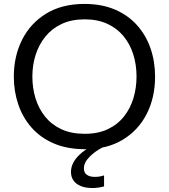

<svg xmlns="http://www.w3.org/2000/svg" viewBox="-20 -746 857 974"><path d="M411.9 10.9Q321.3 10.9 253.3 -18.2Q185.3 -47.4 140.2 -98.7Q95.1 -150.1 72.6 -216.5Q50.1 -282.9 50.1 -357.2Q50.1 -460.8 92.2 -544.5Q134.3 -628.1 214.4 -677.1Q294.5 -726.1 408.8 -726.1Q496 -726.1 562.7 -697.6Q629.3 -669.2 674.9 -618.5Q720.4 -567.8 743.5 -501Q766.7 -434.2 766.7 -357.5Q766.7 -251.9 724.5 -168.6Q682.3 -85.4 602.8 -37.2Q523.4 10.9 411.9 10.9ZM409.6 -67.2Q478 -67.2 527.5 -90.9Q577 -114.6 609.2 -155.6Q641.5 -196.7 657.1 -248.7Q672.6 -300.8 672.6 -357.5Q672.6 -418.4 655.8 -471.1Q638.9 -523.8 605.8 -563.6Q572.7 -603.3 523.6 -625.6Q474.5 -647.9 409.6 -647.9Q342.6 -647.9 292.9 -624.5Q243.1 -601.1 210.1 -560.3Q177.1 -519.5 160.6 -467.3Q144.2 -415.2 144.2 -357.5Q144.2 -299.7 160.1 -247.5Q176.1 -195.3 208.7 -154.6Q241.3 -113.9 291.3 -90.5Q341.3 -67.2 409.6 -67.2ZM449.3 207.8Q413.5 207.8 389.2 197.6Q364.8 187.4 352.4 169.1Q340 150.8 340 126.6Q340 102.3 351.5 79.9Q363.1 57.5 385.7 36.7Q408.3 15.9 441.6 -3.4V-21.4L485.1 -25L503.9 0Q463.1 20.3 434.4 49.3Q405.6 78.2 405.6 108.1Q405.6 129.9 420.4 140.6Q435.2 151.3 460 151.3Q476.8 151.3 488.9 148.8Q501 146.3 507.9 143.9V199.6Q496.9 202.9 481.1 205.3Q465.3 207.8 449.3 207.8Z"/></svg>

Font: Commissioner Thin
Style: Regular
Weight: 100
Designer: Kostas Bartsokas
Foundry: Kostas Bartsokas
Version: Version 1.001;gftools[0.9.23]